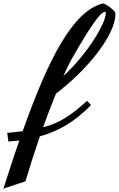

<svg xmlns="http://www.w3.org/2000/svg" viewBox="-223 -737 692 1118"><path d="M284 -150C188 -62 121 -20 28 4C56 -73 81 -139 103 -192C287 -331 449 -534 449 -655C449 -663 448 -666 445 -669C430 -687 399 -712 376 -717C203 -673 61 -402 -91 27C-119 30 -148 34 -181 37L-174 87C-152 85 -131 83 -110 81C-141 168 -171 262 -203 361L-75 319C-45 220 -17 133 9 57C117 27 211 -27 307 -125ZM197 -398C309 -594 364 -668 388 -668C392 -668 393 -666 393 -661C393 -599 283 -420 146 -294C178 -366 197 -398 197 -398Z"/></svg>

Font: Yesteryear
Style: Regular
Weight: 400
Designer: Astigmatic (AOETI)
Foundry: Astigmatic (AOETI)
Version: Version 1.000